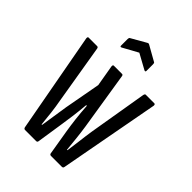

<svg xmlns="http://www.w3.org/2000/svg" viewBox="-192 -750 846 846"><g transform="rotate(45 231.0 -327.0)"><path d="M116 0Q109 0 107 -8L21 -476Q20 -486 26 -486H79Q86 -486 87 -477L133 -201Q139 -169 143 -135Q147 -101 150 -69H153Q158 -101 163 -134Q168 -167 173 -199L204 -368L187 -467Q186 -477 192 -477H243Q249 -477 250 -470L293 -200Q298 -167 301.5 -134Q305 -101 308 -69H311Q316 -102 320 -136.5Q324 -171 329 -203L375 -477Q377 -486 382 -486H435Q442 -486 441 -476L354 -8Q353 0 345 0H278Q271 0 269 -6L249 -126Q244 -157 240 -190.5Q236 -224 233 -268H229Q225 -224 220.5 -190.5Q216 -157 211 -125L193 -7Q192 0 185 0ZM160 -558Q152 -554 152 -562V-603Q152 -611 156 -613L226 -653Q231 -656 236 -653L307 -613Q310 -611 310 -603V-562Q310 -555 302 -558L231 -597Z"/></g></svg>

Font: Sofia Sans Extra Condensed
Style: Regular
Weight: 400
Designer: Botio Nikoltchev, Ani Petrova
Foundry: lettersoup
Version: Version 4.101